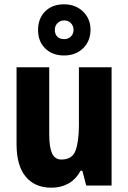

<svg xmlns="http://www.w3.org/2000/svg" viewBox="-20 -863 597 893"><path d="M499 -550V0H381L363 -69H355Q333 -29 298.5 -9.5Q264 10 219 10Q142 10 99.5 -41.5Q57 -93 57 -192V-550H209V-237Q209 -179 222 -150Q235 -121 266 -121Q316 -121 331.5 -163Q347 -205 347 -282V-550ZM278 -605Q223 -605 190 -638Q157 -671 157 -723Q157 -777 190 -810Q223 -843 278 -843Q331 -843 366 -809.5Q401 -776 401 -725Q401 -672 366.5 -638.5Q332 -605 278 -605ZM279 -681Q297 -681 309.5 -693Q322 -705 322 -724Q322 -743 309.5 -755.5Q297 -768 279 -768Q260 -768 247.5 -755.5Q235 -743 235 -724Q235 -705 246 -693Q257 -681 279 -681Z"/></svg>

Font: Noto Sans Lao Condensed ExtraBold
Style: Regular
Weight: 800
Width: 3
Designer: Monotype Design Team
Foundry: Monotype Imaging Inc.
Version: Version 2.003; ttfautohint (v1.8.4.7-5d5b)